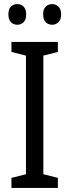

<svg xmlns="http://www.w3.org/2000/svg" viewBox="-20 -919 340 939"><path d="M263 0H36V-49L107 -67V-647L36 -665V-714H263V-665L192 -647V-67L263 -49ZM21 -849Q21 -875 33.5 -887Q46 -899 65 -899Q83 -899 95.5 -886.5Q108 -874 108 -849Q108 -823 95.5 -810.5Q83 -798 65 -798Q46 -798 33.5 -810.5Q21 -823 21 -849ZM191 -849Q191 -875 204 -887Q217 -899 235 -899Q253 -899 266 -886.5Q279 -874 279 -849Q279 -823 266 -810.5Q253 -798 235 -798Q216 -798 203.5 -810.5Q191 -823 191 -849Z"/></svg>

Font: Noto Sans Malayalam Condensed
Style: Regular
Weight: 400
Width: 3
Designer: Jelle Bosma - Monotype Design Team
Foundry: Monotype Imaging Inc.
Version: Version 2.104; ttfautohint (v1.8.4.7-5d5b)